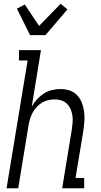

<svg xmlns="http://www.w3.org/2000/svg" viewBox="-20 -1002 540 1022"><path d="M140 -815 70 -956 112 -978 188 -864 303 -982 339 -952 222 -815ZM15 0 127 -680H81V-735H198L149 -434Q160 -455 176.5 -473Q193 -491 213 -504Q233 -517 256 -522.5Q279 -528 302 -528Q328 -528 351.5 -520Q375 -512 391.5 -494Q408 -476 416.5 -453Q425 -430 428 -405Q431 -380 429 -354Q427 -328 423 -302L382 -55H428V0H311L362 -311Q365 -330 366.5 -349Q368 -368 365.5 -386Q363 -404 356 -420.5Q349 -437 336.5 -449.5Q324 -462 306.5 -467.5Q289 -473 271 -473Q254 -473 236.5 -469Q219 -465 203.5 -455.5Q188 -446 175 -432Q162 -418 153.5 -402Q145 -386 140 -369Q135 -352 132 -335L77 0Z"/></svg>

Font: Iosevka Curly Slab Light
Style: Italic
Weight: 300
Italic angle: -9°
Monospace: yes
Designer: Belleve Invis
Foundry: Belleve Invis
Version: Version 22.1.2; ttfautohint (v1.8.4)